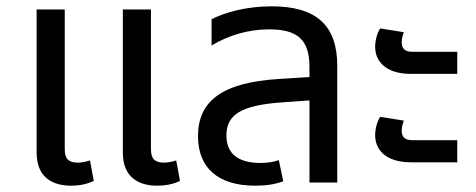

<svg xmlns="http://www.w3.org/2000/svg" viewBox="-20 -578 1507 608"><path d="M205 10C227 10 251 7 277 -5L265 -70C253 -66 239 -63 227 -63C197 -63 185 -75 185 -106V-548H96V-95C96 -13 150 10 205 10ZM478 10C500 10 524 7 550 -5L538 -70C526 -66 512 -63 500 -63C470 -63 458 -75 458 -106V-548H369V-95C369 -13 423 10 478 10Z M877 -4 863 -71C846 -65 827 -62 805 -62C737 -62 697 -89 697 -149C697 -213 740 -245 876 -254L960 -260V0H1048V-370C1048 -499 980 -558 840 -558C757 -558 688 -537 650 -517V-434C704 -466 765 -485 832 -485C924 -485 960 -451 960 -365V-334L864 -328C682 -317 607 -257 607 -147C607 -46 671 10 788 10C821 10 851 6 877 -4Z M1282 -344H1428V-414H1285C1260 -414 1252 -427 1252 -444C1252 -456 1256 -469 1259 -476L1184 -488C1174 -473 1168 -450 1168 -430C1168 -386 1199 -344 1282 -344ZM1282 -64H1428V-134H1285C1260 -134 1252 -147 1252 -164C1252 -176 1256 -189 1259 -196L1184 -208C1174 -193 1168 -170 1168 -150C1168 -106 1199 -64 1282 -64Z"/></svg>

Font: Noto Sans Thai
Style: Regular
Weight: 400
Designer: Monotype Design Team
Foundry: Monotype Imaging Inc.
Version: Version 1.901